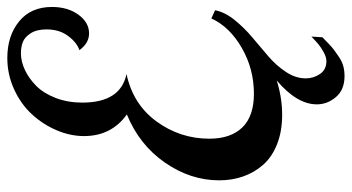

<svg xmlns="http://www.w3.org/2000/svg" viewBox="-244 -548 985 538"><g transform="rotate(-90 249.0 -279.5)"><path d="M465.8 -180.2 488.8 -169.9Q483.4 -142.1 461.4 -115Q439.5 -87.9 412.6 -65.4Q385.7 -43 359.6 -20.5Q333.5 2 315.7 29.1Q297.9 56.2 297.9 84Q297.9 106 310.1 124Q322.3 142.1 346.2 142.1Q357.4 142.1 371.1 134.5Q384.8 127 393.6 119.6Q402.3 112.3 415 100.1L413.1 130.9Q412.6 131.3 398.2 145.3Q383.8 159.2 377.9 163.3Q372.1 167.5 358.6 176.8Q345.2 186 332 189.5Q318.8 192.9 304.2 192.9Q266.1 192.9 245.6 168.9Q225.1 145 225.1 115.2Q225.1 59.6 292 2.9Q244.1 18.1 195.8 18.1Q149.4 18.1 113.5 3.9Q77.6 -10.3 55.9 -34.9Q34.2 -59.6 23.2 -90.8Q12.2 -122.1 12.2 -158.2Q12.2 -238.8 62 -310.5Q111.8 -382.3 196.8 -417Q136.2 -460.4 136.2 -537.1Q136.2 -575.7 152.6 -614Q168.9 -652.3 197.3 -683.1Q225.6 -713.9 267.1 -732.9Q308.6 -752 355 -752Q417 -752 457.5 -719Q498 -686 498 -627Q498 -582.5 476.3 -552.7Q454.6 -522.9 423.8 -522.9Q397 -522.9 377 -549.8Q398.9 -557.6 417 -582Q435.1 -606.4 435.1 -642.1Q435.1 -669.9 424.1 -686.8Q413.1 -703.6 399.2 -708.7Q385.3 -713.9 368.2 -713.9Q345.2 -713.9 321.3 -702.6Q297.4 -691.4 276.6 -670.7Q255.9 -649.9 242.9 -616.2Q230 -582.5 230 -542Q230 -434.6 310.1 -418Q225.1 -399.9 177 -333.7Q128.9 -267.6 128.9 -186Q128.9 -126 160.4 -93.5Q191.9 -61 254.9 -61Q324.2 -61 383.3 -95Q442.4 -128.9 465.8 -180.2Z"/></g></svg>

Font: Lobster Two
Style: Italic
Weight: 400
Designer: Pablo Impallari
Foundry: Pablo Impallari. www.impallari.com
Version: Version 1.006